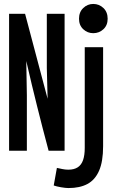

<svg xmlns="http://www.w3.org/2000/svg" viewBox="-20 -763 600 972"><path d="M26 0V-693H107L221 -263L217 -419V-693H307V0H226Q209 -64 195 -118Q181 -172 168 -224.5Q155 -277 141.5 -332.5Q128 -388 113 -454L116 -281V0ZM327 189Q312 189 289 185Q266 181 252 176L268 87Q282 90 296.5 93Q311 96 326 96Q355 96 373.5 84Q392 72 400.5 47.5Q409 23 409 -14V-524H502V-23Q502 55 481.5 101.5Q461 148 422.5 168.5Q384 189 327 189ZM452 -595Q423 -595 401.5 -615Q380 -635 380 -668Q380 -702 401.5 -722.5Q423 -743 452 -743Q482 -743 503.5 -722.5Q525 -702 525 -668Q525 -635 503.5 -615Q482 -595 452 -595Z"/></svg>

Font: Ubuntu Sans Mono SemiBold
Style: Regular
Weight: 600
Monospace: yes
Designer: Dalton Maag Ltd
Foundry: Dalton Maag Ltd
Version: Version 1.006